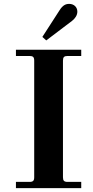

<svg xmlns="http://www.w3.org/2000/svg" viewBox="-20 -968 480 988"><path d="M198 -778 218 -760 350 -860C367 -873 378 -890 378 -908C378 -932 360 -948 336 -948C318 -948 303 -941 287 -916ZM62 0H398V-32H328C310 -32 304 -38 304 -56V-656C304 -674 310 -680 328 -680H398V-712H62V-680H132C150 -680 156 -674 156 -656V-56C156 -38 150 -32 132 -32H62Z"/></svg>

Font: Old Standard
Style: Bold
Weight: 700
Designer: Alexey Kryukov <alexios@thessalonica.org.ru>
Version: Version 2.0.2